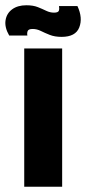

<svg xmlns="http://www.w3.org/2000/svg" viewBox="-53 -709 326 729"><path d="M39 0V-525H183V0ZM181 -569Q155 -569 136 -576.5Q117 -584 102 -591.5Q87 -599 71 -599Q55 -599 52 -591Q49 -583 51 -574H-18Q-36 -605 -32 -631.5Q-28 -658 -7 -673.5Q14 -689 47 -689Q73 -689 90.5 -682Q108 -675 122.5 -668Q137 -661 152 -661Q168 -661 170.5 -668.5Q173 -676 171 -686H241Q262 -641 248 -605Q234 -569 181 -569Z"/></svg>

Font: Bricolage Grotesque 96pt Bricolage Grotesque 48pt Regular
Style: Bold
Weight: 700
Designer: Mathieu Triay
Foundry: Atelier Triay
Version: Version 1.001; ttfautohint (v1.8.4.7-5d5b);gftools[0.9.33.de